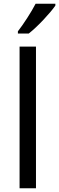

<svg xmlns="http://www.w3.org/2000/svg" viewBox="-20 -1010 317 1030"><path d="M277 -980V-990H171C148 -945 105 -879 76 -842V-830H134C181 -866 252 -943 277 -980ZM173 0V-760H85V0Z"/></svg>

Font: Noto Sans Gurmukhi UI
Style: Regular
Weight: 400
Designer: Jelle Bosma - Monotype Design Team
Foundry: Monotype Imaging Inc.
Version: Version 2.004